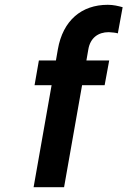

<svg xmlns="http://www.w3.org/2000/svg" viewBox="-20 -780 531 800"><path d="M433 -646C448 -645 461 -644 471 -641L491 -750C472 -755 453 -760 429 -760C320 -760 242 -695 221 -574L213 -528H142L124 -425H195L120 0H247L322 -425H416L435 -528H340L348 -574C356 -622 389 -646 433 -646Z"/></svg>

Font: Asimov
Style: NarIt
Weight: 500
Designer: Google
Version: Version 2.000980; 2014